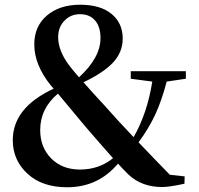

<svg xmlns="http://www.w3.org/2000/svg" viewBox="-20 -776 843 812"><path d="M318 -59Q399 -59 458 -107Q422 -147 340 -242Q310 -278 272.5 -323Q235 -368 225 -380Q150 -317 150 -226Q150 -153 196.5 -106Q243 -59 318 -59ZM318 -716Q279 -716 252.5 -688.5Q226 -661 226 -619Q226 -561 273 -499Q280 -489 314 -449Q405 -532 405 -615Q405 -663 382 -689.5Q359 -716 318 -716ZM766 -443 685 -431Q664 -351 637 -292.5Q610 -234 566 -174Q589 -150 636 -101Q683 -52 698 -37L761 -30L760 1Q696 15 666 15Q580 15 524 -37Q493 -68 479 -84Q395 16 264 16Q158 16 96 -41.5Q34 -99 34 -183Q34 -321 207 -401L194 -416Q125 -502 125 -588Q125 -665 178.5 -710.5Q232 -756 319 -756Q405 -756 452 -717Q499 -678 499 -613Q499 -556 459 -512.5Q419 -469 333 -428Q368 -388 420 -332Q480 -264 545 -196Q603 -297 624 -431L533 -443V-475H766Z"/></svg>

Font: Swei Spring CJKtc
Style: Bold
Weight: 700
Version: Version 1.021